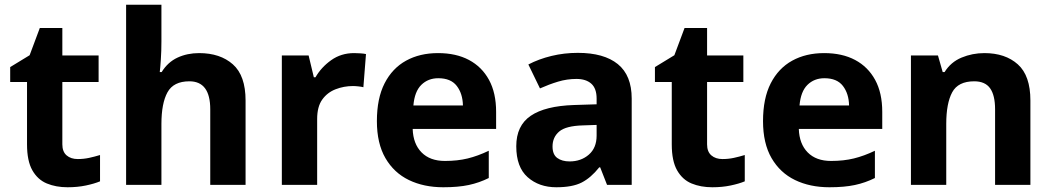

<svg xmlns="http://www.w3.org/2000/svg" viewBox="-20 -780 4442 810"><path d="M308 -109Q333 -109 356 -114Q379 -119 402 -126V-15Q378 -5 342.5 2.5Q307 10 265 10Q216 10 177.5 -6Q139 -22 116.5 -61.5Q94 -101 94 -171V-434H23V-497L105 -547L148 -662H243V-546H396V-434H243V-171Q243 -140 261 -124.5Q279 -109 308 -109Z M661 -605Q661 -565 658.5 -528Q656 -491 654 -476H662Q688 -518 729 -537Q770 -556 820 -556Q909 -556 962.5 -508.5Q1016 -461 1016 -356V0H867V-319Q867 -437 779 -437Q712 -437 686.5 -390.5Q661 -344 661 -257V0H512V-760H661Z M1474 -556Q1485 -556 1500 -555Q1515 -554 1524 -552L1513 -412Q1506 -414 1492.5 -415.5Q1479 -417 1469 -417Q1431 -417 1396 -403.5Q1361 -390 1339.5 -360Q1318 -330 1318 -278V0H1169V-546H1282L1304 -454H1311Q1335 -496 1377 -526Q1419 -556 1474 -556Z M1828 -556Q1904 -556 1958.5 -527Q2013 -498 2043 -443Q2073 -388 2073 -308V-236H1721Q1723 -173 1758.5 -137Q1794 -101 1857 -101Q1910 -101 1953 -111.5Q1996 -122 2042 -144V-29Q2002 -9 1957.5 0.5Q1913 10 1850 10Q1768 10 1705 -20.5Q1642 -51 1606 -113Q1570 -175 1570 -269Q1570 -365 1602.5 -428.5Q1635 -492 1693 -524Q1751 -556 1828 -556ZM1829 -450Q1786 -450 1757.5 -422Q1729 -394 1724 -335H1933Q1932 -385 1907 -417.5Q1882 -450 1829 -450Z M2418 -557Q2528 -557 2586.5 -509.5Q2645 -462 2645 -364V0H2541L2512 -74H2508Q2473 -30 2434 -10Q2395 10 2327 10Q2254 10 2206 -32.5Q2158 -75 2158 -163Q2158 -250 2219 -291.5Q2280 -333 2402 -337L2497 -340V-364Q2497 -407 2474.5 -427Q2452 -447 2412 -447Q2372 -447 2334 -435.5Q2296 -424 2258 -407L2209 -508Q2253 -531 2306.5 -544Q2360 -557 2418 -557ZM2439 -251Q2367 -249 2339 -225Q2311 -201 2311 -162Q2311 -128 2331 -113.5Q2351 -99 2383 -99Q2431 -99 2464 -127.5Q2497 -156 2497 -208V-253Z M3028 -109Q3053 -109 3076 -114Q3099 -119 3122 -126V-15Q3098 -5 3062.5 2.5Q3027 10 2985 10Q2936 10 2897.5 -6Q2859 -22 2836.5 -61.5Q2814 -101 2814 -171V-434H2743V-497L2825 -547L2868 -662H2963V-546H3116V-434H2963V-171Q2963 -140 2981 -124.5Q2999 -109 3028 -109Z M3457 -556Q3533 -556 3587.5 -527Q3642 -498 3672 -443Q3702 -388 3702 -308V-236H3350Q3352 -173 3387.5 -137Q3423 -101 3486 -101Q3539 -101 3582 -111.5Q3625 -122 3671 -144V-29Q3631 -9 3586.5 0.5Q3542 10 3479 10Q3397 10 3334 -20.5Q3271 -51 3235 -113Q3199 -175 3199 -269Q3199 -365 3231.5 -428.5Q3264 -492 3322 -524Q3380 -556 3457 -556ZM3458 -450Q3415 -450 3386.5 -422Q3358 -394 3353 -335H3562Q3561 -385 3536 -417.5Q3511 -450 3458 -450Z M4133 -556Q4221 -556 4274 -508.5Q4327 -461 4327 -356V0H4178V-319Q4178 -378 4157 -407.5Q4136 -437 4090 -437Q4022 -437 3997 -390.5Q3972 -344 3972 -257V0H3823V-546H3937L3957 -476H3965Q3991 -518 4036.5 -537Q4082 -556 4133 -556Z"/></svg>

Font: Noto Sans Hanifi Rohingya
Style: Regular
Weight: 400
Designer: Monotype Design Team and DaltonMaag
Foundry: Google LLC
Version: Version 2.101